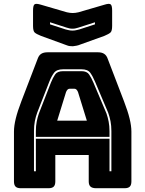

<svg xmlns="http://www.w3.org/2000/svg" viewBox="-20 -997 770 1017"><path d="M170 -303Q170 -330 174.5 -353Q179 -376 186 -396L250 -560Q260 -585 272 -602.5Q284 -620 314 -620H412Q440 -620 452 -602.5Q464 -585 475 -559L544 -396Q551 -376 555.5 -353Q560 -330 560 -303V-272H170ZM330 -510 283 -358H440L393 -510Q389 -519 384.5 -523Q380 -527 374 -527H349Q343 -527 338.5 -523Q334 -519 330 -510ZM560 -90H570V-303Q570 -331 565.5 -354.5Q561 -378 553 -400L484 -563Q472 -592 458.5 -611Q445 -630 412 -630H314Q280 -630 266 -611Q252 -592 241 -564L177 -400Q169 -378 164.5 -354.5Q160 -331 160 -303V-90H170V-262H560ZM273 -36Q273 -17 264.5 -8.5Q256 0 237 0H90Q71 0 62.5 -8.5Q54 -17 54 -36V-300Q54 -330 63.5 -369Q73 -408 93 -460L180 -687Q186 -704 198.5 -712Q211 -720 231 -720H500Q519 -720 531.5 -712Q544 -704 550 -687L637 -460Q657 -408 666.5 -369Q676 -330 676 -300V-36Q676 -17 667.5 -8.5Q659 0 640 0H489Q469 0 459.5 -8.5Q450 -17 450 -36V-176H273ZM396 -932 533 -972Q558 -980 566 -974Q574 -968 574 -941V-860Q574 -833 565.5 -825Q557 -817 533 -807L405 -761Q396 -757 385.5 -755Q375 -753 366 -752Q357 -752 349 -753Q341 -754 334 -757L197 -807Q172 -817 163.5 -825Q155 -833 155 -860V-941Q155 -968 163 -974Q171 -980 197 -972L334 -932Q351 -928 365 -928Q379 -928 396 -932ZM245 -879V-868L328 -841Q337 -839 345 -837Q353 -835 364 -835Q375 -835 383 -837Q391 -839 400 -841L483 -868V-879L396 -851Q389 -849 381.5 -847Q374 -845 364 -845Q354 -845 346.5 -847Q339 -849 332 -851Z"/></svg>

Font: Bungee Inline
Style: Regular
Weight: 400
Version: Version 1.000;PS 1.0;hotconv 1.0.72;makeotf.lib2.5.5900